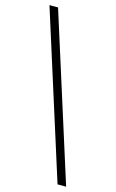

<svg xmlns="http://www.w3.org/2000/svg" viewBox="-127 -769 546 907"><g transform="rotate(15 146.0 -316.0)"><path d="M253 88 -3 -720H39L295 88Z"/></g></svg>

Font: Mukta Mahee ExtraLight
Style: Regular
Weight: 275
Designer: Shuchita Grover, Noopur Datye, Girish Dalvi, Yashodeep Gholap
Foundry: Ek Type
Version: Version 2.538;PS 1.000;hotconv 16.6.51;makeotf.lib2.5.65220;